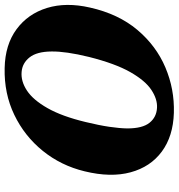

<svg xmlns="http://www.w3.org/2000/svg" viewBox="9 -763 768 826"><g transform="rotate(-90 393.0 -350.0)"><path d="M513 -714Q613.5 -712 680 -663Q746.5 -614 771.8 -531.8Q797 -449.5 773.5 -347Q746 -224.5 677.5 -143.2Q609 -62 515.8 -22.5Q422.5 17 320.5 14Q220 11 154 -37.8Q88 -86.5 64.8 -172Q41.5 -257.5 69 -370Q93.5 -471.5 157 -550Q220.5 -628.5 312 -672.5Q403.5 -716.5 513 -714ZM342.5 -58.5Q379.5 -56.5 419.2 -82.8Q459 -109 495.8 -173.5Q532.5 -238 561 -351Q573.5 -402 579.2 -442Q585 -482 584.5 -512.5Q584 -575.5 559.2 -606.8Q534.5 -638 496.5 -641Q456.5 -644.5 416.2 -618Q376 -591.5 340.8 -529.5Q305.5 -467.5 281 -365.5Q267 -308 260.5 -263.8Q254 -219.5 253.5 -186.5Q253.5 -121 277.8 -90.8Q302 -60.5 342.5 -58.5Z"/></g></svg>

Font: Fraunces 9pt S050
Style: Bold Italic
Weight: 700
Italic angle: -16°
Version: Version 1.000; ttfautohint (v1.8.3)